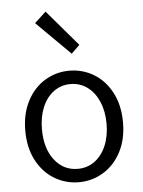

<svg xmlns="http://www.w3.org/2000/svg" viewBox="-55 -818 650 873"><g transform="rotate(-5 270.0 -381.0)"><path d="M47 -242Q47 -320 77.5 -378Q108 -436 159 -466.5Q210 -497 270 -497Q330 -497 381 -466.5Q432 -436 462.5 -378Q493 -320 493 -242Q493 -164 462.5 -106.5Q432 -49 381 -18.5Q330 12 270 12Q210 12 159 -18.5Q108 -49 77.5 -106.5Q47 -164 47 -242ZM418 -242Q418 -299 399 -343Q380 -387 346.5 -411.5Q313 -436 270 -436Q227 -436 193.5 -411.5Q160 -387 141.5 -343Q123 -299 123 -242Q123 -155 164 -102Q205 -49 270 -49Q313 -49 346.5 -73Q380 -97 399 -141Q418 -185 418 -242ZM134 -726 186 -774 326 -610 288 -573Z"/></g></svg>

Font: Assistant-zap
Style: zap
Weight: 400
Designer: Hebrew By Ben Nathan, Latin by Paul Hunt
Version: Version 2.001